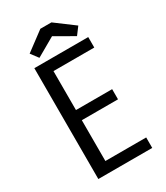

<svg xmlns="http://www.w3.org/2000/svg" viewBox="-218 -987 935 1080"><g transform="rotate(-30 250.0 -447.5)"><path d="M410 -333H175V-68H440V0H90V-720H440V-652H175V-399H410ZM144 -756 108 -804 230 -895H302L424 -804L388 -756L266 -826Z"/></g></svg>

Font: Carrois Gothic
Style: Regular
Weight: 400
Designer: Ralph du Carrois
Foundry: Ralph du Carrois
Version: Version 1.002